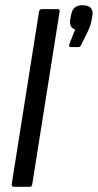

<svg xmlns="http://www.w3.org/2000/svg" viewBox="-20 -718 376 738"><path d="M34 0Q24 0 25 -10L130 -673Q132 -683 141 -683H202Q211 -683 209 -673L104 -10Q103 0 94 0ZM253 -537Q244 -537 246 -547L269 -605Q245 -612 250 -643L253 -659Q259 -698 296 -698Q342 -698 335 -656L332 -641Q329 -621 317 -596L293 -547Q289 -537 281 -537Z"/></svg>

Font: Sofia Sans Condensed Medium
Style: Italic
Weight: 500
Italic angle: -9°
Designer: Botio Nikoltchev, Ani Petrova
Foundry: lettersoup
Version: Version 4.101; ttfautohint (v1.8.4.7-5d5b)